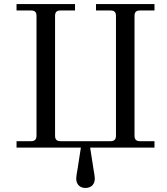

<svg xmlns="http://www.w3.org/2000/svg" viewBox="-20 -732 828 952"><path d="M62 0H381L365 103C363 113 358 143 358 154C358 182 376 200 404 200C432 200 450 182 450 154C450 143 445 113 443 103L427 0H746V-32H674C655 -32 647 -41 647 -59V-653C647 -672 655 -680 674 -680H746V-712H456V-680H528C547 -680 555 -672 555 -653V-59C555 -41 547 -32 528 -32H280C261 -32 253 -41 253 -59V-653C253 -672 261 -680 280 -680H352V-712H62V-680H134C153 -680 161 -672 161 -653V-59C161 -41 153 -32 134 -32H62Z"/></svg>

Font: Old Standard
Style: Regular
Weight: 400
Designer: Alexey Kryukov <alexios@thessalonica.org.ru>
Version: Version 2.0